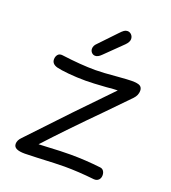

<svg xmlns="http://www.w3.org/2000/svg" viewBox="-133 -821 821 922"><g transform="rotate(20 278.0 -360.0)"><path d="M299 -7Q261 -7 161 -2L98 0Q70 0 55.5 -7Q41 -14 41 -30Q41 -48 58 -65Q253 -273 414 -438Q397 -438 357 -434Q287 -429 254 -429Q207 -429 165 -433Q123 -437 104 -442Q75 -450 75 -474Q75 -488 83 -498Q91 -508 107 -506Q206 -493 279 -493Q317 -493 394 -500Q444 -504 461 -504Q494 -504 505 -496.5Q516 -489 516 -473Q516 -450 498 -431L390 -320Q246 -175 145 -65L190 -67Q258 -71 307 -71Q382 -71 460 -62Q472 -61 478.5 -52Q485 -43 485 -30Q485 -15 476 -6Q467 3 452 2Q369 -7 299 -7ZM229 -584Q229 -600 243 -613L324 -698Q336 -711 344 -716.5Q352 -722 361 -722Q373 -722 381.5 -713Q390 -704 390 -691Q390 -676 373 -659L285 -573Q269 -557 255 -557Q244 -557 236.5 -565Q229 -573 229 -584Z"/></g></svg>

Font: Mali
Style: Regular
Weight: 400
Version: Version 1.000; ttfautohint (v1.6)